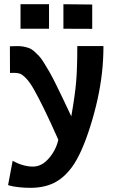

<svg xmlns="http://www.w3.org/2000/svg" viewBox="-20 -715 558 918"><path d="M283.2 -694.8 420.9 -693.4V-577.1L283.2 -577.6ZM78.1 -694.8H214.4V-577.6H78.1ZM40.5 53.7Q90.3 81.5 137.7 81.5Q179.7 81.5 213.9 41.7Q248 2 258.8 -46.9Q219.2 -136.2 190.4 -194.8Q161.6 -253.4 141.8 -288.1Q122.1 -322.8 105.2 -340.1Q88.4 -357.4 76.9 -362.1Q65.4 -366.7 49.3 -366.7Q32.7 -366.7 27.8 -366.2L27.3 -493.7Q47.9 -494.6 64.5 -494.6Q80.6 -494.6 93.8 -491.9Q106.9 -489.3 119.1 -484.9Q131.3 -480.5 143.6 -469.5Q155.8 -458.5 166.5 -447.3Q177.2 -436 190.9 -413.8Q204.6 -391.6 216.6 -370.8Q228.5 -350.1 246.6 -313.7Q264.6 -277.3 280.3 -244.4Q295.9 -211.4 320.8 -158.7Q338.9 -261.2 344.2 -325.4Q349.6 -389.6 349.6 -494.6H474.6Q474.6 -428.2 467.3 -364.7Q453.6 -243.7 411.6 -110.6Q369.6 22.5 323.2 85Q284.7 136.7 237.3 159.9Q189.9 183.1 124.5 183.1Q95.2 183.1 68.6 179.9Q42 176.8 30.3 173.3L18.6 169.9Z"/></svg>

Font: Fantasque Sans Mono
Style: Bold
Weight: 700
Monospace: yes
Designer: Jany Belluz
Version: Version 1.8.0 ; ttfautohint (v1.8.2)